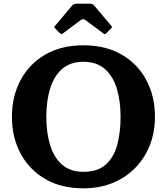

<svg xmlns="http://www.w3.org/2000/svg" viewBox="-20 -1012 910 1047"><path d="M45 -375Q45 -486.5 92 -574.8Q139 -663 226.2 -714Q313.5 -765 435 -765Q556.5 -765 644 -714Q731.5 -663 778.2 -574.8Q825 -486.5 825 -375Q825 -291.5 797 -220.2Q769 -149 717.2 -96.2Q665.5 -43.5 594 -14.2Q522.5 15 435 15Q313.5 15 226.2 -36Q139 -87 92 -175.2Q45 -263.5 45 -375ZM232.5 -375Q232.5 -289 253.2 -221.2Q274 -153.5 318.5 -114.2Q363 -75 435 -75Q512 -75 556.2 -114.2Q600.5 -153.5 619 -221.2Q637.5 -289 637.5 -375Q637.5 -461 617 -528.8Q596.5 -596.5 551.8 -635.8Q507 -675 435 -675Q363 -675 318.5 -635.8Q274 -596.5 253.2 -528.8Q232.5 -461 232.5 -375ZM304.5 -832.5 282 -856Q276 -861.5 276 -863.8Q276 -866 281 -872L375 -983.5Q382 -992 401.5 -992H469Q485 -992 492 -983.5L588 -870Q593.5 -864.5 586.5 -857.5L559.5 -830.5Q554 -825 552 -825.2Q550 -825.5 543.5 -830L446 -902.5Q433 -912 421 -903L322.5 -829.5Q314 -823 304.5 -832.5Z"/></svg>

Font: Besley
Style: Bold
Weight: 700
Designer: Owen Earl
Foundry: indestructible type*
Version: Version 2.001; ttfautohint (v1.8.3)